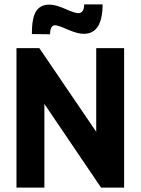

<svg xmlns="http://www.w3.org/2000/svg" viewBox="-20 -854 640 874"><path d="M208 -698 125 -699Q125 -773 144.5 -803Q164 -833 205 -833Q233 -833 277 -813.5Q321 -794 336 -794Q363 -794 363 -834H447Q447 -700 361 -700Q333 -700 288.5 -719.5Q244 -739 231 -739Q208 -739 208 -698ZM440 0 182 -381V0H55V-635H159L418 -254V-635H545V0Z"/></svg>

Font: Gemunu Libre ExtraBold
Style: Regular
Weight: 800
Designer: Puspanada Ekanayake, Sola Matas, Pathum Egodawatta, Kosala Senevirathne
Foundry: mooniak
Version: Version 1.100